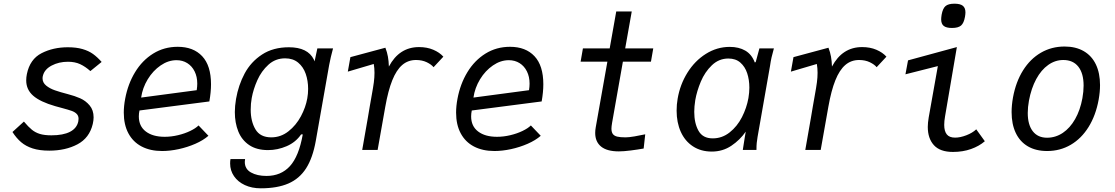

<svg xmlns="http://www.w3.org/2000/svg" viewBox="-20 -812 6040 1040"><path d="M47.5 -97 109.5 -153.5Q134 -124.5 152.8 -109.2Q171.5 -94 196 -86.5Q220.5 -79 258.5 -79Q322 -79 359 -98Q396 -117 404 -154Q405.5 -162.5 405.5 -168.5Q405.5 -185 395.2 -195.2Q385 -205.5 368 -211.5Q351 -217.5 317.5 -226.5Q298 -231.5 279 -237Q197.5 -260.5 159.8 -293.5Q122 -326.5 122 -376.5Q122 -393.5 125.5 -410.5Q142 -491.5 205 -523.8Q268 -556 347.5 -556Q393.5 -556 427 -546.2Q460.5 -536.5 484 -519.5Q507.5 -502.5 530.5 -476.5L469.5 -427Q442 -451.5 414 -464.5Q386 -477.5 348 -477.5Q299 -477.5 260 -457Q221 -436.5 212.5 -402Q210.5 -395.5 210.5 -387.5Q210.5 -364.5 230 -348.5Q249.5 -332.5 277.5 -322.8Q305.5 -313 348 -302Q385 -292.5 414.5 -279.5Q444 -266.5 465.5 -241Q487 -215.5 487 -176.5Q487 -160 482.5 -140.5Q464.5 -64.5 399.5 -30.2Q334.5 4 247 4Q194 4 157 -8Q120 -20 94.5 -41.8Q69 -63.5 47.5 -97Z M650.5 -202Q650.5 -237.5 658 -277Q673 -357.5 711.8 -421.2Q750.5 -485 809.8 -521.8Q869 -558.5 942.5 -558.5Q1027.5 -558.5 1075.2 -507.5Q1123 -456.5 1123 -355.5Q1123 -313.5 1114 -262.5L735.5 -213.5Q732 -197.5 732 -181.5Q732 -128.5 769.8 -99.8Q807.5 -71 872 -71Q908 -71 944.5 -79.8Q981 -88.5 1010.5 -102.8Q1040 -117 1055.5 -132.5L1109 -76.5Q1081 -52 1038.2 -33.2Q995.5 -14.5 948 -4.2Q900.5 6 858.5 6Q794 6 747.2 -18.5Q700.5 -43 675.5 -89.8Q650.5 -136.5 650.5 -202ZM1048.5 -359Q1048.5 -396.5 1034.2 -425.2Q1020 -454 994.5 -470Q969 -486 936 -486Q891.5 -486 850 -457.5Q808.5 -429 780.2 -382.5Q752 -336 744.5 -283.5L1045.5 -323.5Q1048.5 -342.5 1048.5 -359Z M1226.5 73.5Q1226.5 60 1228.5 49.5H1307.5Q1306 58 1306 65Q1306 103.5 1339.5 122.2Q1373 141 1423.5 141Q1502 141 1550.5 87.8Q1599 34.5 1620 -84H1611Q1582 -41.5 1532.8 -20.2Q1483.5 1 1432 1Q1370 1 1329.8 -26.2Q1289.5 -53.5 1270.8 -100Q1252 -146.5 1252 -205Q1252 -237 1258.5 -276Q1271.5 -351 1305.2 -414Q1339 -477 1399.2 -516.5Q1459.5 -556 1545 -556Q1647 -556 1680 -489.5L1684 -479.5L1699 -550H1784Q1770.5 -500.5 1763 -460L1690.5 -49Q1674 43.5 1638 99.8Q1602 156 1542 182Q1482 208 1392.5 208Q1344 208 1306.2 190.5Q1268.5 173 1247.5 142.2Q1226.5 111.5 1226.5 73.5ZM1644.5 -279.5Q1649 -304.5 1649 -330.5Q1649 -374.5 1636 -412Q1623 -449.5 1595 -472.8Q1567 -496 1524.5 -496Q1472 -496 1434 -461.5Q1396 -427 1374 -377.8Q1352 -328.5 1343.5 -281Q1338 -251 1338 -218Q1338 -154.5 1363.8 -111.2Q1389.5 -68 1449.5 -68Q1501 -68 1542.5 -100.8Q1584 -133.5 1610 -182.2Q1636 -231 1644.5 -279.5Z M1972.5 -174Q1977.5 -204 1982.8 -235.2Q1988 -266.5 1993 -293Q2001.5 -339.5 2005 -366.2Q2008.5 -393 2008.5 -417.5Q2008.5 -443.5 2004.5 -465.5L1864 -424L1878 -502.5L2067.5 -553.5Q2077 -529 2081.2 -505.2Q2085.5 -481.5 2086.5 -451.5Q2142.5 -557 2250 -557Q2293 -557 2327 -542.5Q2361 -528 2381.5 -505L2328.5 -448Q2317 -462.5 2291.8 -474.8Q2266.5 -487 2233.5 -487Q2190 -487 2158.5 -459.8Q2127 -432.5 2104.8 -377Q2082.5 -321.5 2067 -234L2025.5 0H1942Q1949 -37 1972.5 -174Z M2450.5 -202Q2450.5 -237.5 2458 -277Q2473 -357.5 2511.8 -421.2Q2550.5 -485 2609.8 -521.8Q2669 -558.5 2742.5 -558.5Q2827.5 -558.5 2875.2 -507.5Q2923 -456.5 2923 -355.5Q2923 -313.5 2914 -262.5L2535.5 -213.5Q2532 -197.5 2532 -181.5Q2532 -128.5 2569.8 -99.8Q2607.5 -71 2672 -71Q2708 -71 2744.5 -79.8Q2781 -88.5 2810.5 -102.8Q2840 -117 2855.5 -132.5L2909 -76.5Q2881 -52 2838.2 -33.2Q2795.5 -14.5 2748 -4.2Q2700.5 6 2658.5 6Q2594 6 2547.2 -18.5Q2500.5 -43 2475.5 -89.8Q2450.5 -136.5 2450.5 -202ZM2848.5 -359Q2848.5 -396.5 2834.2 -425.2Q2820 -454 2794.5 -470Q2769 -486 2736 -486Q2691.5 -486 2650 -457.5Q2608.5 -429 2580.2 -382.5Q2552 -336 2544.5 -283.5L2845.5 -323.5Q2848.5 -342.5 2848.5 -359Z M3204 -92Q3204 -106.5 3207 -123L3270 -478H3125L3137.5 -550H3282.5L3318 -750H3402L3366.5 -550H3518.5L3506 -478H3354L3295.5 -147Q3292 -126 3292 -115.5Q3292 -96.5 3299.5 -86.2Q3307 -76 3323.2 -72Q3339.5 -68 3368.5 -68Q3386 -68 3416.8 -73.2Q3447.5 -78.5 3475 -84.5L3466.5 -7.5Q3436 -2 3397 3Q3358 8 3332 8Q3268 8 3236 -18Q3204 -44 3204 -92Z M3645 -212.5Q3645 -246 3650.5 -277Q3663.5 -354 3703.5 -418.2Q3743.5 -482.5 3803.5 -520.2Q3863.5 -558 3933 -558Q3982 -558 4017 -537.8Q4052 -517.5 4068.5 -473.5L4073.5 -476L4093.5 -550H4172Q4164 -522 4159.2 -500.8Q4154.5 -479.5 4151 -455L4083.5 -70.5Q4080.5 -52 4079 -38Q4077.5 -24 4077.5 0H4003.5Q4005 -11 4008.8 -33.8Q4012.5 -56.5 4014.5 -70L4019.5 -99Q3988.5 -54 3941.5 -22.5Q3894.5 9 3835.5 9Q3776.5 9 3733.2 -19.5Q3690 -48 3667.5 -98.2Q3645 -148.5 3645 -212.5ZM4034 -281Q4039 -311 4039 -337Q4039 -380 4027.2 -415.5Q4015.5 -451 3990.2 -473Q3965 -495 3925.5 -495Q3874 -495 3836 -458.5Q3798 -422 3776.2 -370.2Q3754.5 -318.5 3746 -269.5Q3740.5 -234.5 3740.5 -206Q3740.5 -145 3763.5 -103.8Q3786.5 -62.5 3840.5 -62.5Q3891.5 -62.5 3932.2 -94.8Q3973 -127 3998.8 -177.2Q4024.5 -227.5 4034 -281Z M4372.5 -174Q4377.5 -204 4382.8 -235.2Q4388 -266.5 4393 -293Q4401.5 -339.5 4405 -366.2Q4408.5 -393 4408.5 -417.5Q4408.5 -443.5 4404.5 -465.5L4264 -424L4278 -502.5L4467.5 -553.5Q4477 -529 4481.2 -505.2Q4485.5 -481.5 4486.5 -451.5Q4542.5 -557 4650 -557Q4693 -557 4727 -542.5Q4761 -528 4781.5 -505L4728.5 -448Q4717 -462.5 4691.8 -474.8Q4666.5 -487 4633.5 -487Q4590 -487 4558.5 -459.8Q4527 -432.5 4504.8 -377Q4482.5 -321.5 4467 -234L4425.5 0H4342Q4349 -37 4372.5 -174Z M5005.5 -124.5Q5005.5 -146 5010.5 -176L5060 -454L4884.5 -409.5L4898.5 -485L5163 -557L5099 -181.5Q5094.5 -156 5094.5 -135.5Q5094.5 -101.5 5108.5 -84Q5122.5 -66.5 5153.5 -66.5Q5181 -66.5 5214.2 -79.2Q5247.5 -92 5268 -111.5L5314.5 -47Q5284 -20.5 5239.8 -4.8Q5195.5 11 5142 11Q5072 11 5038.8 -25.5Q5005.5 -62 5005.5 -124.5ZM5078 -707.5Q5078 -716.5 5080.5 -732.5Q5086.5 -766 5101.5 -779Q5116.5 -792 5150 -792Q5181 -792 5195.2 -780.8Q5209.5 -769.5 5209.5 -745Q5209.5 -736 5207 -721Q5201 -687 5185.8 -673.8Q5170.5 -660.5 5136.5 -660.5Q5106 -660.5 5092 -671.5Q5078 -682.5 5078 -707.5Z M5459.5 -204.5Q5459.5 -242 5467 -284Q5482.5 -368.5 5521.5 -430.8Q5560.5 -493 5618.2 -526.5Q5676 -560 5746.5 -560Q5807 -560 5850.2 -535Q5893.5 -510 5916 -463Q5938.5 -416 5938.5 -351Q5938.5 -314 5931 -272Q5915.5 -187 5876.5 -124.2Q5837.5 -61.5 5780 -27.8Q5722.5 6 5652 6Q5591 6 5547.8 -19.2Q5504.5 -44.5 5482 -92Q5459.5 -139.5 5459.5 -204.5ZM5843 -280Q5849.5 -316 5849.5 -348.5Q5849.5 -414.5 5821 -450.8Q5792.5 -487 5739.5 -487Q5695.5 -487 5657.8 -460.2Q5620 -433.5 5593 -383.8Q5566 -334 5553.5 -267Q5547 -231.5 5547 -200Q5547 -136.5 5574.2 -101.2Q5601.5 -66 5651.5 -66Q5697.5 -66 5736.8 -92.2Q5776 -118.5 5803.5 -166.8Q5831 -215 5843 -280Z"/></svg>

Font: JuliaMono Italic
Style: Regular
Weight: 400
Italic angle: -9°
Monospace: yes
Designer: cormullion
Foundry: corm
Version: Version 0.049; ttfautohint (v1.8.4)